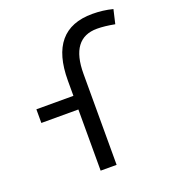

<svg xmlns="http://www.w3.org/2000/svg" viewBox="-135 -845 856 949"><g transform="rotate(-20 293.0 -371.0)"><path d="M231.9 0V-321.8H37.1V-393.6H231.9V-473.6Q231.9 -742.2 457.5 -742.2Q513.7 -742.2 564.5 -729L547.4 -655.3Q494.1 -665.5 454.6 -665.5Q315.9 -665.5 315.9 -478.5V0Z"/></g></svg>

Font: Cascadia Mono SemiLight
Style: Regular
Weight: 350
Monospace: yes
Designer: Aaron Bell
Foundry: Saja Typeworks
Version: Version 2404.023; ttfautohint (v1.8.4)